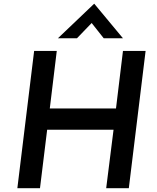

<svg xmlns="http://www.w3.org/2000/svg" viewBox="-20 -998 833 1018"><path d="M663 0H543L582 -310H230L192 0H72L161 -728H281L244 -423H595L632 -728H752ZM530 -795 466 -876 388 -795H287L479 -978H480L632 -795Z"/></svg>

Font: Josefin Sans SemiBold
Style: Italic
Weight: 600
Italic angle: -7°
Designer: Santiago Orozco
Foundry: Typemade
Version: Version 2.000